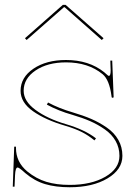

<svg xmlns="http://www.w3.org/2000/svg" viewBox="-20 -770 555 792"><path d="M89.8 -605 83 -612.3 239.3 -750H250.5L407.2 -612.3L399.9 -605L246.6 -740.2H243.7ZM178.2 -347.2Q222.7 -323.2 280.8 -306.2Q323.7 -293.5 356.7 -279.3Q389.6 -265.1 420.4 -243.9Q451.2 -222.7 468 -193.1Q484.9 -163.6 484.9 -127Q484.9 -70.8 423.6 -34.2Q362.3 2.4 267.6 2.4Q210 2.4 166.3 -10.5Q122.6 -23.4 84 -56.2Q59.1 -79.1 52.7 -79.1Q43.5 -79.1 42 -46.9L40 0H32.7L38.6 -165H45.9V-159.7Q45.9 -101.6 92.3 -63Q129.4 -32.7 171.1 -20Q212.9 -7.3 267.6 -7.3Q356.9 -7.3 414.8 -41Q472.7 -74.7 472.7 -127Q472.7 -160.6 457 -188.2Q441.4 -215.8 412.6 -236.1Q383.8 -256.3 351.8 -270.3Q319.8 -284.2 278.3 -296.4Q221.2 -312.5 173.3 -338.4ZM369.6 -190.9Q343.8 -211.9 318.8 -224.6Q290 -239.3 250 -251Q168 -274.9 116.5 -311Q64.9 -347.2 64.9 -395.5Q64.9 -450.7 117.9 -486.6Q170.9 -522.5 252.4 -522.5Q346.7 -522.5 409.7 -472.2Q413.1 -469.2 417.7 -465.1Q422.4 -460.9 424.8 -459Q427.2 -457 429.2 -457Q436.5 -457 436.5 -480Q436.5 -481 436.3 -484.6Q436 -488.3 435.8 -498.3Q435.5 -508.3 435.1 -520H442.9L448.7 -370.1Q448.7 -366.7 444.3 -366.7Q440.4 -366.7 440.4 -370.1L439.9 -374Q431.2 -440.9 403.3 -463.9Q344.2 -512.7 252.4 -512.7Q176.3 -512.7 127 -479.5Q77.6 -446.3 77.6 -395.5Q77.6 -352.5 126.7 -316.4Q175.8 -280.3 252.4 -257.8Q330.1 -234.9 376 -199.2Z"/></svg>

Font: ZnikomitNo25
Style: Regular
Weight: 100
Designer: gluk
Foundry: gluk
Version: Version 0.56